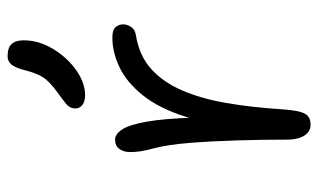

<svg xmlns="http://www.w3.org/2000/svg" viewBox="-182 -624 818 493"><g transform="rotate(-90 226.5 -377.0)"><path d="M153 12Q141 12 132.5 4.5Q124 -3 119.5 -16.5Q115 -30 115 -47Q115 -111 113 -177Q111 -243 106.5 -299Q102 -355 93 -389Q87 -412 85 -425Q83 -438 83 -451Q83 -468 91 -479Q99 -490 115 -490Q129 -490 141 -472Q153 -454 161 -409.5Q169 -365 171.5 -285.5Q174 -206 169 -84L146 -126Q150 -233 172.5 -305Q195 -377 229 -419Q263 -461 301.5 -479Q340 -497 377 -497Q397 -497 404 -488.5Q411 -480 411 -469Q411 -459 404 -448.5Q397 -438 380 -436Q329 -427 295.5 -396.5Q262 -366 241 -317Q220 -268 209 -204Q198 -140 193 -64Q191 -34 187 -17.5Q183 -1 175 5.5Q167 12 153 12ZM229 -567Q213 -567 204 -574Q195 -581 195 -592Q195 -606 206.5 -615.5Q218 -625 239 -640Q266 -660 276 -676.5Q286 -693 293 -721Q300 -748 308.5 -757Q317 -766 329 -766Q351 -766 360.5 -755.5Q370 -745 370 -725Q370 -686 348 -649.5Q326 -613 293.5 -590Q261 -567 229 -567Z"/></g></svg>

Font: Shantell Sans Light
Style: Regular
Weight: 300
Designer: Stephen Nixon, Anya Danilova, Shantell Martin
Foundry: Arrow Type
Version: Version 1.011;[c5ecc13dd]